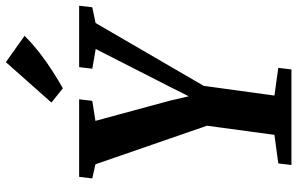

<svg xmlns="http://www.w3.org/2000/svg" viewBox="-204 -836 1040 672"><g transform="rotate(-90 316.0 -500.0)"><path d="M74.5 0 80 -46 180 -59.5 212 -295.5 77 -686 27.5 -697 33 -743H304.5L299 -697L229 -686L299 -428L315 -359.5L349.5 -428L480.5 -685L411.5 -697L417 -743H632L626.5 -697L571.5 -685.5L351.5 -307L317.5 -59.5L414.5 -46L409 0ZM343 -800 293 -840 434.5 -999.5 526.5 -934Q497 -904.5 464.5 -879.5Q432 -854.5 400.8 -834.8Q369.5 -815 343 -800Z"/></g></svg>

Font: Merriweather 24pt SemiCondensed
Style: Bold Italic
Weight: 700
Width: 4
Italic angle: -7.8°
Designer: Eben Sorkin
Foundry: Eben Sorkin
Version: Version 2.101